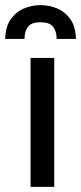

<svg xmlns="http://www.w3.org/2000/svg" viewBox="-51 -724 314 744"><path d="M67.4 0V-499.5H159.2V0ZM-30.8 -573.2Q-29.8 -620.1 -9.8 -648.9Q10.3 -677.7 41.3 -690.9Q72.3 -704.1 106 -704.1Q140.6 -704.1 171.4 -690.9Q202.1 -677.7 222.2 -648.9Q242.2 -620.1 243.2 -573.2H168.5Q168.5 -602.5 155 -620.1Q141.6 -637.7 106 -637.7Q70.8 -637.7 57.4 -620.1Q43.9 -602.5 43.9 -573.2Z"/></svg>

Font: Pontano Sans Medium
Style: Regular
Weight: 500
Designer: Vernon Adams
Foundry: Vernon Adams
Version: Version 2.001